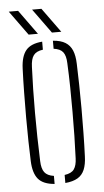

<svg xmlns="http://www.w3.org/2000/svg" viewBox="-54 -780 446 820"><g transform="rotate(-5 169.5 -370.0)"><path d="M53.5 -101Q52 -138 51 -186.2Q50 -234.5 50 -288.2Q50 -342 50.8 -395.8Q51.5 -449.5 53.5 -498Q55.5 -550 76.5 -575.5Q97.5 -601 146.5 -605V-570.5Q118.5 -567 106.5 -551Q94.5 -535 93.5 -501Q91.5 -456 90.5 -406.2Q89.5 -356.5 89.5 -304.8Q89.5 -253 90.5 -200.8Q91.5 -148.5 93.5 -98Q94.5 -65 106.5 -49.2Q118.5 -33.5 146.5 -29.5V5Q97.5 1 76.5 -24.2Q55.5 -49.5 53.5 -101ZM192.5 5V-29.5Q222 -33.5 233.2 -49.5Q244.5 -65.5 245.5 -96Q247.5 -142 248.5 -192Q249.5 -242 249.5 -294.5Q249.5 -347 248.8 -399.8Q248 -452.5 245.5 -504Q244.5 -536.5 232.5 -551.8Q220.5 -567 192.5 -570.5V-605Q226 -602.5 245.8 -590.2Q265.5 -578 275 -555.5Q284.5 -533 285.5 -498Q287 -455.5 288 -406.5Q289 -357.5 289 -305.8Q289 -254 288.2 -202Q287.5 -150 285.5 -101Q284.5 -67 275 -44.2Q265.5 -21.5 245.5 -9.8Q225.5 2 192.5 5ZM91.5 -640 15.5 -745H55.5L131.5 -640ZM191.5 -640 115.5 -745H155.5L231.5 -640Z"/></g></svg>

Font: Big Shoulders Stencil Text Thin Thin
Style: Regular
Weight: 250
Version: Version 2.001